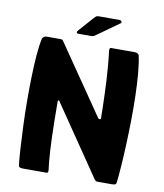

<svg xmlns="http://www.w3.org/2000/svg" viewBox="-89 -892 821 964"><g transform="rotate(10 321.0 -409.5)"><path d="M422 -315Q425 -311 430.5 -311Q436 -311 436 -317Q436 -346 435 -376.5Q434 -407 433 -440Q432 -473 430 -508.5Q428 -544 425 -581Q422 -618 417 -658Q416 -673 424 -673H547Q554 -673 560.5 -669Q567 -665 568 -658Q576 -621 580.5 -568.5Q585 -516 586.5 -455Q588 -394 587 -331Q586 -268 583.5 -208Q581 -148 577.5 -98Q574 -48 570 -14Q569 -4 562.5 -2Q556 0 548 0H471Q463 0 452 -18L216 -364Q215 -368 211 -368Q207 -368 207 -363Q207 -306 208 -260.5Q209 -215 210 -178.5Q211 -142 213 -113Q215 -84 217 -59.5Q219 -35 222 -14Q223 0 214 0H94Q87 0 79.5 -2Q72 -4 71 -14Q67 -48 64 -98Q61 -148 58.5 -208Q56 -268 55.5 -331Q55 -394 56.5 -455Q58 -516 62 -568.5Q66 -621 74 -658Q76 -665 82.5 -669Q89 -673 95 -673H168Q178 -673 183 -663ZM317 -715H250Q242 -715 241.5 -720.5Q241 -726 248 -733L312 -805Q319 -813 323 -816Q327 -819 339 -819H444Q449 -819 452.5 -813Q456 -807 451 -804L346 -729Q336 -722 330.5 -718.5Q325 -715 317 -715Z"/></g></svg>

Font: Glory Thin ExtraBold
Style: Regular
Weight: 800
Version: Version 1.011